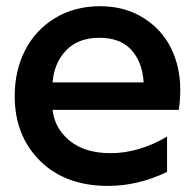

<svg xmlns="http://www.w3.org/2000/svg" viewBox="-20 -592 634 624"><path d="M331.1 12.2Q192.4 12.2 110.1 -69.3Q27.8 -150.9 27.8 -279.8Q27.8 -362.8 61.8 -429Q95.7 -495.1 159.2 -533.4Q222.7 -571.8 305.2 -571.8Q385.7 -571.8 446 -533.9Q506.3 -496.1 536.1 -435.1Q565.9 -374 565.9 -299.8Q565.9 -266.6 561 -234.9H150.9Q157.7 -174.3 206.8 -134.3Q255.9 -94.2 339.8 -94.2Q430.7 -94.2 522.9 -147.9V-33.2Q428.7 12.2 331.1 12.2ZM150.9 -324.2H446.8Q442.9 -390.1 407 -429.7Q371.1 -469.2 303.2 -469.2Q233.9 -469.2 194.8 -428.2Q155.8 -387.2 150.9 -324.2Z"/></svg>

Font: TASA Explorer SemiBold
Style: Regular
Weight: 600
Designer: Weizhong Zhang
Foundry: Local Remote
Version: Version 1.000;Glyphs 3.1.2 (3151)